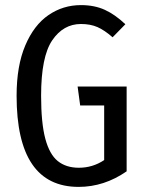

<svg xmlns="http://www.w3.org/2000/svg" viewBox="-20 -720 568 752"><path d="M471 -625 421 -574Q389 -602 361.5 -614Q334 -626 297 -626Q228 -626 184.5 -562Q141 -498 141 -345Q141 -238 157.5 -176.5Q174 -115 206.5 -89Q239 -63 289 -63Q343 -63 388 -93V-307H294L284 -381H476V-49Q388 12 288 12Q45 12 45 -345Q45 -462 79 -542Q113 -622 170 -661Q227 -700 297 -700Q350 -700 390.5 -681.5Q431 -663 471 -625Z"/></svg>

Font: Fira Sans Extra Condensed
Style: Regular
Weight: 400
Width: 1
Designer: Carrois Corporate & Edenspiekermann AG
Foundry: Carrois Corporate GbR & Edenspiekermann AG
Version: Version 4.203